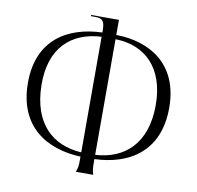

<svg xmlns="http://www.w3.org/2000/svg" viewBox="-86 -889 1004 978"><g transform="rotate(10 415.5 -400.0)"><path d="M369 0H459C453 -20 451 -28 451 -68V-80C625 -86 781 -173 781 -403C781 -631 623 -720 451 -722V-800H307V-794H327C363 -794 379 -787 379 -732V-722C205 -716 50 -631 50 -405C50 -175 206 -87 379 -80V-68C379 -24 377 -24 369 0ZM120 -404C117 -598 224 -692 379 -700V-102C230 -111 123 -205 120 -404ZM451 -102V-700C604 -697 711 -598 711 -404C711 -205 601 -110 451 -102Z"/></g></svg>

Font: Sinistre
Style: Regular
Weight: 400
Designer: Jules Durand
Foundry: Collletttivo
Version: Version 69.420;Glyphs 3.2 (3217)